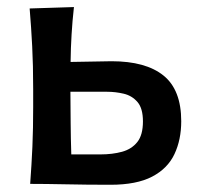

<svg xmlns="http://www.w3.org/2000/svg" viewBox="-20 -521 566 544"><path d="M65.5 0Q69.5 -54.5 71.8 -105.2Q74 -156 74 -218V-268Q74 -337 71.2 -390Q68.5 -443 64 -497L189.5 -501Q185 -461 182.8 -423.2Q180.5 -385.5 180 -345.5Q207.5 -346 238.2 -346.5Q269 -347 296 -347.5Q393 -347.5 443.2 -307Q493.5 -266.5 493.5 -177.5Q493.5 -125 474.2 -84.2Q455 -43.5 411 -20.5Q367 2.5 293 2.5Q224.5 2.5 166.2 1.2Q108 0 65.5 0ZM182 -83.5H264.5Q298.5 -83.5 325.8 -91Q353 -98.5 369 -118.5Q385 -138.5 385 -177Q385 -214 369.5 -232Q354 -250 330.5 -255.5Q307 -261 283.5 -261H179.5Q180 -214 180.2 -171.5Q180.5 -129 182 -83.5Z"/></svg>

Font: Commissioner Flair Medium
Style: Regular
Weight: 500
Designer: Kostas Bartsokas
Foundry: Kostas Bartsokas
Version: Version 1.000; ttfautohint (v1.8.3)